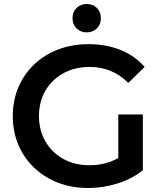

<svg xmlns="http://www.w3.org/2000/svg" viewBox="-20 -931 812 961"><path d="M421 10Q339 10 270.5 -16.5Q202 -43 151 -91.5Q100 -140 72 -206Q44 -272 44 -350Q44 -428 72 -494Q100 -560 151 -608.5Q202 -657 271.5 -683.5Q341 -710 423 -710Q511 -710 583 -681Q655 -652 704 -596L622 -516Q581 -557 533 -576.5Q485 -596 429 -596Q355 -596 297.5 -564.5Q240 -533 207.5 -477.5Q175 -422 175 -350Q175 -279 207.5 -223Q240 -167 297 -135.5Q354 -104 428 -104Q466 -104 502 -112.5Q538 -121 572 -140V-358H695V-79Q640 -35 567.5 -12.5Q495 10 421 10ZM414 -769Q383 -769 363 -789Q343 -809 343 -840Q343 -871 363 -891Q383 -911 414 -911Q445 -911 465 -891Q485 -871 485 -840Q485 -809 465 -789Q445 -769 414 -769Z"/></svg>

Font: Montserrat SemiBold
Style: Regular
Weight: 600
Designer: Julieta Ulanovsky
Foundry: Julieta Ulanovsky
Version: Version 9.000; ttfautohint (v1.8.4.7-5d5b)